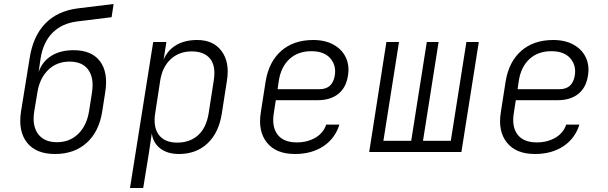

<svg xmlns="http://www.w3.org/2000/svg" viewBox="-20 -760 3040 960"><path d="M255 10Q160 10 115 -47Q70 -104 85 -202L128 -468Q145 -579 206 -642Q267 -705 368 -718L548 -740L538 -674L368 -653Q291 -644 243.5 -597Q196 -550 183 -468L173 -400Q192 -453 237 -481Q282 -509 348 -509Q439 -509 480.5 -453Q522 -397 506 -298L491 -202Q475 -101 413 -45.5Q351 10 255 10ZM265 -49Q328 -49 370.5 -90Q413 -131 425 -202L440 -298Q451 -370 421.5 -411Q392 -452 328 -452Q263 -452 220.5 -410Q178 -368 167 -298L151 -202Q140 -131 170.5 -90Q201 -49 265 -49Z M630 180 746 -550H812L798 -462Q818 -509 861 -534.5Q904 -560 966 -560Q1047 -560 1088 -504.5Q1129 -449 1115 -359L1089 -192Q1074 -96 1017.5 -43Q961 10 875 10Q817 10 781 -18Q745 -46 739 -93L724 8L696 180ZM866 -47Q929 -47 970 -83.5Q1011 -120 1023 -192L1049 -359Q1060 -430 1030.5 -466.5Q1001 -503 938 -503Q876 -503 834 -464.5Q792 -426 781 -357L756 -194Q745 -125 774 -86Q803 -47 866 -47Z M1455 10Q1360 10 1314.5 -47Q1269 -104 1284 -198L1308 -352Q1324 -451 1386 -505.5Q1448 -560 1546 -560Q1606 -560 1648 -536.5Q1690 -513 1709 -473Q1728 -433 1720 -383Q1711 -322 1671.5 -290.5Q1632 -259 1568 -259H1359L1349 -194Q1338 -126 1368 -87Q1398 -48 1464 -48Q1517 -48 1557 -71.5Q1597 -95 1611 -137H1677Q1655 -67 1596.5 -28.5Q1538 10 1455 10ZM1368 -314H1577Q1643 -314 1654 -383Q1662 -434 1631 -469Q1600 -504 1537 -504Q1470 -504 1427.5 -465Q1385 -426 1374 -356Z M1826 0 1912 -550H1975L1897 -56H2036L2114 -550H2173L2095 -56H2234L2312 -550H2374L2287 0Z M2655 10Q2560 10 2514.5 -47Q2469 -104 2484 -198L2508 -352Q2524 -451 2586 -505.5Q2648 -560 2746 -560Q2806 -560 2848 -536.5Q2890 -513 2909 -473Q2928 -433 2920 -383Q2911 -322 2871.5 -290.5Q2832 -259 2768 -259H2559L2549 -194Q2538 -126 2568 -87Q2598 -48 2664 -48Q2717 -48 2757 -71.5Q2797 -95 2811 -137H2877Q2855 -67 2796.5 -28.5Q2738 10 2655 10ZM2568 -314H2777Q2843 -314 2854 -383Q2862 -434 2831 -469Q2800 -504 2737 -504Q2670 -504 2627.5 -465Q2585 -426 2574 -356Z"/></svg>

Font: JetBrains Mono NL ExtraLight
Style: Italic
Weight: 200
Italic angle: -9°
Monospace: yes
Designer: Philipp Nurullin, Konstantin Bulenkov
Foundry: JetBrains
Version: Version 2.305; ttfautohint (v1.8.4.7-5d5b)